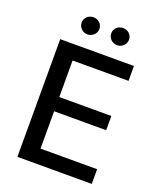

<svg xmlns="http://www.w3.org/2000/svg" viewBox="-164 -1015 931 1116"><g transform="rotate(20 301.5 -457.0)"><path d="M80 0H540V-91H190V-322H512V-410H190V-636H536V-728H80ZM164 -862C164 -832 188 -808 219 -808C249 -808 274 -832 274 -862C274 -891 249 -914 219 -914C188 -914 164 -891 164 -862ZM347 -862C347 -832 371 -808 402 -808C433 -808 457 -832 457 -862C457 -891 433 -914 402 -914C371 -914 347 -891 347 -862Z"/></g></svg>

Font: Wafeq Medium
Style: Regular
Weight: 500
Designer: Rasmus Andersson & Azza Alameddine
Foundry: Google & TypeTogether
Version: Version 3.000;January 28, 2025;FontCreator 15.0.0.3014 64-bi